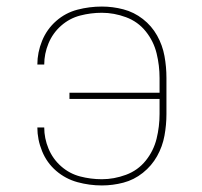

<svg xmlns="http://www.w3.org/2000/svg" viewBox="-20 -558 616 586"><path d="M291 8Q324 8 356.5 -0.5Q389 -9 416 -30.5Q443 -52 459.5 -81.5Q476 -111 482 -144Q488 -177 488 -210V-320Q488 -354 482 -387Q476 -420 459.5 -449.5Q443 -479 416 -500Q389 -521 356.5 -529.5Q324 -538 291 -538Q253 -538 216.5 -528.5Q180 -519 151.5 -494Q123 -469 108.5 -433.5Q94 -398 94 -361H115Q115 -394 128 -425.5Q141 -457 166.5 -479.5Q192 -502 224.5 -510.5Q257 -519 291 -519Q328 -519 364.5 -505.5Q401 -492 425 -462Q449 -432 458 -395Q467 -358 467 -320V-275H192V-256H467V-210Q467 -172 458 -135Q449 -98 425 -68Q401 -38 364.5 -24.5Q328 -11 291 -11Q257 -11 224.5 -19.5Q192 -28 166.5 -50.5Q141 -73 128 -104.5Q115 -136 115 -169H94Q94 -132 108.5 -96.5Q123 -61 151.5 -36.5Q180 -12 216.5 -2Q253 8 291 8Z"/></svg>

Font: Iosevka Sparkle Thin
Style: Regular
Weight: 100
Designer: Belleve Invis
Foundry: Belleve Invis
Version: Version 4.5.0; ttfautohint (v1.8.3)